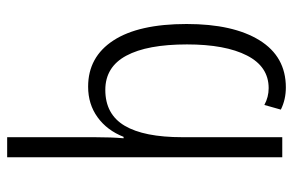

<svg xmlns="http://www.w3.org/2000/svg" viewBox="-161 -421 818 536"><g transform="rotate(90 248.0 -153.0)"><path d="M286 -528 273 -482Q251 -494 226 -494Q166 -494 135 -433.5Q104 -373 104 -266Q104 -155 135.5 -96.5Q167 -38 231 -38Q299 -38 331 -92Q363 -146 363 -253V-532H419V236H363V-7Q363 -55 366 -89H362Q344 -43 307.5 -16.5Q271 10 222 10Q139 10 93 -60.5Q47 -131 47 -265Q47 -395 92.5 -468.5Q138 -542 224 -542Q258 -542 286 -528Z"/></g></svg>

Font: Noto Sans Display Light Narrow
Style: Regular
Weight: 300
Width: 4
Designer: Monotype Design team
Foundry: Monotype Imaging Inc.
Version: Version 1.000